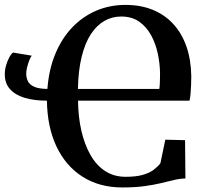

<svg xmlns="http://www.w3.org/2000/svg" viewBox="-20 -772 867 802"><path d="M753 -186.5 754.5 -26.5Q731.5 -26 707.2 -20.2Q683 -14.5 653.2 -7.2Q623.5 0 584 5.5Q544.5 11 491 11Q396 11 325.8 -33.2Q255.5 -77.5 216.5 -159Q177.5 -240.5 176 -351.5Q123 -351.5 83.5 -363.2Q44 -375 22 -399.5Q0 -424 0 -461Q0 -481 5.8 -500.2Q11.5 -519.5 19.5 -533.8Q27.5 -548 34.5 -552.5L112.5 -539.5Q107.5 -533 102.2 -519.5Q97 -506 93.2 -490.8Q89.5 -475.5 89.5 -465Q89.5 -448 96.2 -433.5Q103 -419 122 -410Q141 -401 178 -400.5Q184 -481.5 210.8 -546.2Q237.5 -611 281 -656.8Q324.5 -702.5 381.2 -727Q438 -751.5 504 -751.5Q568 -751.5 618.5 -730.8Q669 -710 704.5 -671Q740 -632 759 -577Q778 -522 779 -453Q779 -436.5 778.2 -417.2Q777.5 -398 776 -380.8Q774.5 -363.5 771.5 -351.5H306Q306.5 -284.5 319.8 -226.5Q333 -168.5 357.8 -125Q382.5 -81.5 419.2 -57.5Q456 -33.5 504.5 -33.5Q548 -33.5 576.2 -41.5Q604.5 -49.5 621.8 -62.8Q639 -76 650 -90L670.5 -188.5ZM305.5 -400.5H645.5Q647 -409 647.5 -420.5Q648 -432 648.2 -444Q648.5 -456 648.5 -465.5Q648 -506.5 639 -548.5Q630 -590.5 610.8 -625.5Q591.5 -660.5 561 -681.8Q530.5 -703 486 -703Q448 -703 415.8 -684.5Q383.5 -666 359.2 -628.8Q335 -591.5 321 -534.5Q307 -477.5 305.5 -400.5Z"/></svg>

Font: Merriweather 72pt SemiBold
Style: Regular
Weight: 600
Version: Version 2.100